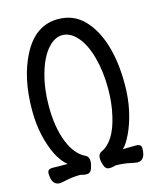

<svg xmlns="http://www.w3.org/2000/svg" viewBox="-111 -794 723 891"><g transform="rotate(-15 250.0 -348.0)"><path d="M66 21Q26 21 26 -37Q26 -57 52 -57Q67 -56 123 -56Q67 -102 40 -220Q28 -275 28 -339Q28 -495 85 -603Q145 -717 253 -717Q327 -717 376 -667Q425 -617 450 -535Q475 -453 475 -347Q475 -278 462 -219.5Q449 -161 427.5 -116Q406 -71 388 -56Q429 -56 451 -57Q477 -57 477 -37Q477 21 438 21Q421 19 406.5 15.5Q392 12 373 10Q354 8 336 8Q334 8 326.5 10.5Q319 13 305 13Q288 13 281 -7Q274 -27 274 -42Q274 -64 290 -71Q355 -101 381 -217Q395 -276 395 -345Q395 -428 376.5 -496Q358 -564 325 -602Q292 -640 253 -640Q216 -640 182.5 -602Q149 -564 128.5 -493Q108 -422 108 -337Q108 -236 136 -165Q164 -94 213 -71Q229 -64 229 -42Q229 -27 222 -7Q215 13 198 13Q184 13 176.5 10.5Q169 8 167 8Q149 8 130 10Q111 12 96.5 15.5Q82 19 66 21Z"/></g></svg>

Font: LXGW WenKai Mono TC
Style: Bold
Weight: 700
Designer: LXGW / Fontworks Inc.
Foundry: LXGW / Fontworks Inc.
Version: Version 1.330